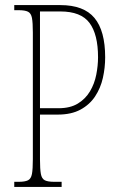

<svg xmlns="http://www.w3.org/2000/svg" viewBox="-20 -734 473 754"><path d="M36 0V-20H53Q78 -20 90 -26Q102 -32 105.5 -51Q109 -70 109 -109V-606Q109 -645 105.5 -663.5Q102 -682 90 -688Q78 -694 53 -694H36V-714H217Q309 -714 351 -663.5Q393 -613 393 -509Q393 -468 384 -428Q375 -388 353.5 -355.5Q332 -323 296 -303.5Q260 -284 207 -284H137V-108Q137 -70 140.5 -51Q144 -32 156 -26Q168 -20 193 -20H222V0ZM210 -309Q256 -309 286 -327.5Q316 -346 333.5 -375.5Q351 -405 358 -440.5Q365 -476 365 -509Q365 -599 331.5 -644Q298 -689 217 -689H137V-309Z"/></svg>

Font: Noto Serif Myanmar ExtraCondensed Thin
Style: Regular
Weight: 100
Width: 2
Designer: Ben Mitchell and the Monotype Design Team
Foundry: Monotype Imaging Inc.
Version: Version 2.106; ttfautohint (v1.8.4.7-5d5b)